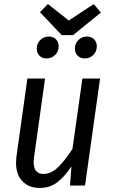

<svg xmlns="http://www.w3.org/2000/svg" viewBox="-20 -914 558 946"><path d="M59 -112Q59 -121 61 -143L115 -527H202L148 -141Q146 -131 146 -114Q146 -57 194 -57Q233 -57 268 -92Q303 -127 337 -180L386 -527H473L399 0H325L332 -94Q297 -42 261 -15Q225 12 176 12Q122 12 90.5 -21Q59 -54 59 -112ZM477 -852 340 -741H284L177 -854L216 -894L319 -813L442 -894ZM161 -674Q161 -700 178.5 -717Q196 -734 220 -734Q242 -734 255.5 -720.5Q269 -707 269 -686Q269 -660 251.5 -643Q234 -626 209 -626Q188 -626 174.5 -639.5Q161 -653 161 -674ZM349 -674Q349 -700 366.5 -717Q384 -734 408 -734Q430 -734 443.5 -720.5Q457 -707 457 -686Q457 -660 439.5 -643Q422 -626 397 -626Q376 -626 362.5 -640Q349 -654 349 -674Z"/></svg>

Font: Fira Sans Condensed
Style: Italic
Weight: 400
Width: 3
Italic angle: -8°
Designer: bBox Type GmbH & Carrois Corporate GbR & Edenspiekermann AG
Foundry: bBox Type GmbH & Carrois Corporate GbR & Edenspiekermann AG
Version: Version 4.301